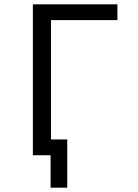

<svg xmlns="http://www.w3.org/2000/svg" viewBox="-20 -718 640 888"><path d="M132 -698H523V-625H216V-73H291V150H214V0H132Z"/></svg>

Font: PlemolJP35 Console
Style: Regular
Weight: 400
Version: v2.0.3; ttfautohint (v1.8.4.7-5d5b-dirty) -l 6 -r 45 -G 200 